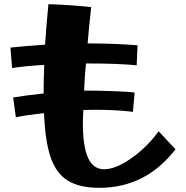

<svg xmlns="http://www.w3.org/2000/svg" viewBox="-20 -837 891 920"><path d="M191 -295Q101 -285 56 -275L43 -370Q103 -380 189 -389Q189 -453 192 -526Q102 -521 38 -511L30 -609Q95 -616 196 -623Q203 -727 212 -817Q314 -814 417 -803Q405 -697 400 -629Q525 -629 639 -620L635 -524Q548 -533 392 -533Q386 -480 383 -403Q445 -403 517 -400.5Q589 -398 625 -394L617 -301Q542 -311 432 -311L379 -310L377 -249Q377 -135 402 -80.5Q427 -26 479 -26Q534 -26 609 -78.5Q684 -131 740 -208L821 -122Q679 63 455 63Q361 63 305 28.5Q249 -6 222.5 -83.5Q196 -161 191 -295Z"/></svg>

Font: Otomanopee One
Style: Regular
Weight: 400
Designer: Das Ende der Wildnis
Foundry: Gutenberg Labo
Version: Version 3.005